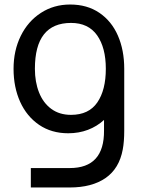

<svg xmlns="http://www.w3.org/2000/svg" viewBox="-20 -575 640 850"><path d="M530 -270.5V3.5Q530 52 523.5 86.5Q508 171 447.5 213Q387 255 288.5 255H116.5V169H289Q442 169 440.5 2.5V-44Q409.5 -15.5 369.2 -0.2Q329 15 282 15Q208 15 153.2 -22.2Q98.5 -59.5 69.2 -124.2Q40 -189 40 -270.5Q40 -351 71.8 -415.8Q103.5 -480.5 160.8 -517.8Q218 -555 290.5 -555Q366 -555 420 -518.2Q474 -481.5 502 -417.2Q530 -353 530 -270.5ZM448.5 -270.5Q448.5 -364 409.8 -418.8Q371 -473.5 294.5 -473.5Q134.5 -473.5 134.5 -270.5Q134.5 -212 152.8 -165.8Q171 -119.5 207 -93Q243 -66.5 294.5 -66.5Q373 -66.5 410.8 -121.5Q448.5 -176.5 448.5 -270.5Z"/></svg>

Font: CCSD_manrope Medium
Style: Regular
Weight: 500
Designer: Mikhail Sharanda
Foundry: Mikhail Sharanda
Version: Version 4.503